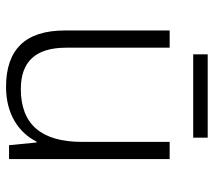

<svg xmlns="http://www.w3.org/2000/svg" viewBox="-56 -735 708 636"><g transform="rotate(90 298.0 -417.0)"><path d="M436 -751H160V-703H436ZM507 -625H450V-335C450 -200 392 -132 275 -132C185 -132 138 -180 138 -282V-625H81V-277C81 -146 145 -83 268 -83C359 -83 420 -126 449 -184H452L461 -93H507Z"/></g></svg>

Font: Noto Sans Telugu UI Light
Style: Regular
Weight: 300
Designer: Jelle Bosma - Monotype Design Team
Foundry: Monotype Imaging Inc.
Version: Version 2.005